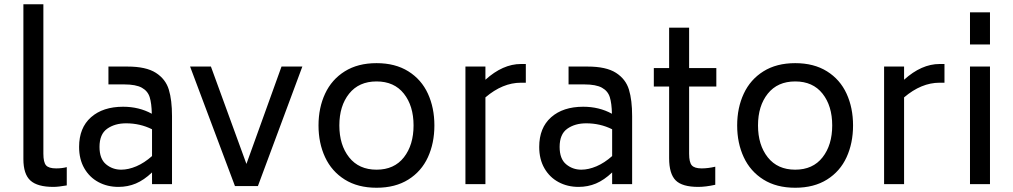

<svg xmlns="http://www.w3.org/2000/svg" viewBox="-20 -866 4766 903"><path d="M90 -118V-846H184V-143Q184 -103 196.5 -88.5Q209 -74 244 -74Q272 -74 294 -80V6Q254 13 231 13Q156 13 123 -17Q90 -47 90 -118Z M789 -320V0H695V-55Q657 -19 619 -3Q581 13 537 13Q485 13 443 -9.5Q401 -32 376.5 -74.5Q352 -117 352 -175Q352 -265 408 -314.5Q464 -364 559 -364Q634 -364 694 -331Q693 -380 684 -409Q675 -438 647 -453.5Q619 -469 564 -469H490V-553H579Q667 -553 713 -523.5Q759 -494 774 -444.5Q789 -395 789 -320ZM695 -132V-258Q639 -286 573 -286Q520 -286 484 -260.5Q448 -235 448 -175Q448 -119 478.5 -93.5Q509 -68 550 -68Q584 -68 621.5 -84Q659 -100 695 -132Z M1402 -553 1193 9H1085L874 -553H972L1139 -95L1304 -553Z M1478 -276Q1478 -359 1509 -425.5Q1540 -492 1601.5 -530.5Q1663 -569 1751 -569Q1839 -569 1900.5 -530.5Q1962 -492 1992.5 -425.5Q2023 -359 2023 -276Q2023 -193 1992.5 -126.5Q1962 -60 1900.5 -21.5Q1839 17 1751 17Q1663 17 1601.5 -21.5Q1540 -60 1509 -126.5Q1478 -193 1478 -276ZM1925 -276Q1925 -368 1879.5 -425.5Q1834 -483 1751 -483Q1668 -483 1622 -425.5Q1576 -368 1576 -276Q1576 -184 1622 -126Q1668 -68 1751 -68Q1834 -68 1879.5 -126Q1925 -184 1925 -276Z M2453 -565V-477H2430Q2344 -477 2263 -408V0H2169V-553H2263V-491Q2345 -565 2430 -565Z M2953 -320V0H2859V-55Q2821 -19 2783 -3Q2745 13 2701 13Q2649 13 2607 -9.5Q2565 -32 2540.5 -74.5Q2516 -117 2516 -175Q2516 -265 2572 -314.5Q2628 -364 2723 -364Q2798 -364 2858 -331Q2857 -380 2848 -409Q2839 -438 2811 -453.5Q2783 -469 2728 -469H2654V-553H2743Q2831 -553 2877 -523.5Q2923 -494 2938 -444.5Q2953 -395 2953 -320ZM2859 -132V-258Q2803 -286 2737 -286Q2684 -286 2648 -260.5Q2612 -235 2612 -175Q2612 -119 2642.5 -93.5Q2673 -68 2714 -68Q2748 -68 2785.5 -84Q2823 -100 2859 -132Z M3221 -459V-143Q3221 -103 3233.5 -88.5Q3246 -74 3280 -74Q3310 -74 3344 -82V3Q3299 13 3264 13Q3188 13 3157.5 -18Q3127 -49 3127 -122V-459H3055V-546H3127V-736H3221V-546H3349V-459Z M3447 -276Q3447 -359 3478 -425.5Q3509 -492 3570.5 -530.5Q3632 -569 3720 -569Q3808 -569 3869.5 -530.5Q3931 -492 3961.5 -425.5Q3992 -359 3992 -276Q3992 -193 3961.5 -126.5Q3931 -60 3869.5 -21.5Q3808 17 3720 17Q3632 17 3570.5 -21.5Q3509 -60 3478 -126.5Q3447 -193 3447 -276ZM3894 -276Q3894 -368 3848.5 -425.5Q3803 -483 3720 -483Q3637 -483 3591 -425.5Q3545 -368 3545 -276Q3545 -184 3591 -126Q3637 -68 3720 -68Q3803 -68 3848.5 -126Q3894 -184 3894 -276Z M4422 -565V-477H4399Q4313 -477 4232 -408V0H4138V-553H4232V-491Q4314 -565 4399 -565Z M4542 -808H4636V-657H4542ZM4542 -553H4636V0H4542Z"/></svg>

Font: Biryani
Style: Regular
Weight: 400
Designer: Dan Reynolds and Mathieu Réguer
Foundry: Dan Reynolds and Mathieu Réguer
Version: Version 1.004; ttfautohint (v1.1) -l 5 -r 5 -G 72 -x 0 -D la